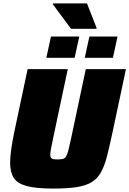

<svg xmlns="http://www.w3.org/2000/svg" viewBox="-20 -1091 754 1119"><path d="M290 8Q191 8 136.5 -6.5Q82 -21 60.5 -54Q39 -87 39 -141Q39 -174 45 -218Q51 -262 62 -316L141 -688H375L288 -278Q281 -244 277 -223Q273 -202 273 -189Q273 -177 277.5 -171Q282 -165 291.5 -163.5Q301 -162 316 -162Q336 -162 347 -165Q358 -168 365 -179Q372 -190 378 -213.5Q384 -237 393 -278L480 -688H714L635 -316Q618 -236 603.5 -180Q589 -124 568.5 -87Q548 -50 514.5 -29.5Q481 -9 427 -0.5Q373 8 290 8ZM474 -754 501 -878H665L638 -754ZM250 -754 277 -878H442L415 -754ZM394 -923 288 -1066 289 -1071H487L543 -928L542 -923Z"/></svg>

Font: Saira Thin Black
Style: Italic
Weight: 900
Italic angle: -12°
Version: Version 1.101